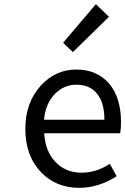

<svg xmlns="http://www.w3.org/2000/svg" viewBox="-20 -892 603 925"><path d="M178 -62Q102 -141 102 -271Q102 -398 177 -480Q248 -557 347 -557Q448 -557 507 -488Q563 -420 563 -302Q563 -273 559 -250H193Q198 -163 247 -112Q296 -60 373 -60Q445 -60 509 -103L542 -43Q454 13 362 13Q250 13 178 -62ZM192 -315H483Q483 -398 447 -441Q413 -484 348 -484Q289 -484 245 -440Q199 -393 192 -315ZM331 -641 284 -686 442 -872 505 -811Z"/></svg>

Font: Source Han Sans Regular
Style: Regular
Weight: 400
Designer: Ryoko NISHIZUKA  (kana & ideographs); Paul D. Hunt (Latin, Greek & Cyrillic); Wenlong ZHANG  (bopomofo); Sandoll Communi
Foundry: Adobe Systems Incorporated
Version: Version 1.00 January 18, 2024, initial release